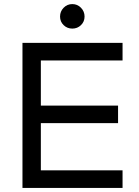

<svg xmlns="http://www.w3.org/2000/svg" viewBox="-20 -920 680 940"><path d="M580 -624H180V-403H558V-317H180V-86H580V0H90V-710H580ZM274 -839Q274 -864 291.5 -882Q309 -900 334 -900Q359 -900 376.5 -882Q394 -864 394 -839Q394 -814 376.5 -797Q359 -780 334 -780Q309 -780 291.5 -797Q274 -814 274 -839Z"/></svg>

Font: Violet Sans
Style: Regular
Weight: 400
Designer: Calvin Waterman
Foundry: Violet Office
Version: Version 1.013